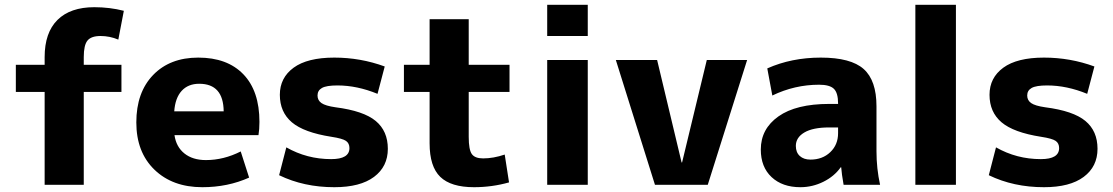

<svg xmlns="http://www.w3.org/2000/svg" viewBox="-20 -770 4639 800"><path d="M46 -387V-500H166V-532Q166 -634 219.5 -687Q273 -740 373 -740Q437 -740 496 -725L473 -605Q437 -620 399 -620Q360 -620 344.5 -601Q329 -582 329 -532V-500H486V-387H329V0H166V-387Z M706 -306H912Q911 -421 810 -421Q764 -421 737 -391.5Q710 -362 706 -306ZM707 -207Q714 -158 748.5 -130.5Q783 -103 838 -103Q912 -103 983 -139L1018 -30Q929 10 823 10Q699 10 623.5 -63Q548 -136 548 -260Q548 -385 618 -457.5Q688 -530 806 -530Q927 -530 994 -460.5Q1061 -391 1061 -262Q1061 -231 1057 -207Z M1553 -379Q1468 -414 1386 -414Q1340 -414 1321.5 -403.5Q1303 -393 1303 -372Q1303 -352 1319.5 -340.5Q1336 -329 1378 -323Q1495 -308 1545.5 -266Q1596 -224 1596 -150Q1596 -76 1538.5 -33Q1481 10 1373 10Q1246 10 1143 -40L1173 -156Q1259 -107 1360 -107Q1436 -107 1436 -153Q1436 -173 1421.5 -183Q1407 -193 1361 -200Q1246 -218 1196 -260.5Q1146 -303 1146 -375Q1146 -446 1203.5 -488Q1261 -530 1373 -530Q1482 -530 1583 -493Z M1933 -500H2103V-387H1933V-200Q1933 -146 1946 -128Q1959 -110 1993 -110Q2036 -110 2083 -126L2101 -10Q2030 10 1955 10Q1859 10 1814.5 -33Q1770 -76 1770 -173V-387H1663V-500H1770V-690H1933Z M2260 -620V-750H2429V-620ZM2260 0V-520H2429V0Z M2718 -520 2820 -93H2822L2925 -520H3093L2929 0H2709L2546 -520Z M3400 -530Q3525 -530 3578.5 -482.5Q3632 -435 3632 -327V-140Q3632 -68 3647 0H3495Q3487 -45 3485 -73H3483Q3456 -35 3410.5 -12.5Q3365 10 3315 10Q3240 10 3195 -32Q3150 -74 3150 -147Q3150 -233 3223.5 -285Q3297 -337 3435 -337H3472V-339Q3472 -383 3454.5 -400Q3437 -417 3393 -417Q3291 -417 3198 -372L3177 -485Q3278 -530 3400 -530ZM3296 -162Q3296 -135 3312.5 -120Q3329 -105 3357 -105Q3407 -105 3439.5 -136Q3472 -167 3472 -215V-239H3435Q3367 -239 3331.5 -218Q3296 -197 3296 -162Z M3794 0V-750H3963V0Z M4510 -379Q4425 -414 4343 -414Q4297 -414 4278.5 -403.5Q4260 -393 4260 -372Q4260 -352 4276.5 -340.5Q4293 -329 4335 -323Q4452 -308 4502.5 -266Q4553 -224 4553 -150Q4553 -76 4495.5 -33Q4438 10 4330 10Q4203 10 4100 -40L4130 -156Q4216 -107 4317 -107Q4393 -107 4393 -153Q4393 -173 4378.5 -183Q4364 -193 4318 -200Q4203 -218 4153 -260.5Q4103 -303 4103 -375Q4103 -446 4160.5 -488Q4218 -530 4330 -530Q4439 -530 4540 -493Z"/></svg>

Font: M PLUS 1p ExtraBold
Style: Regular
Weight: 800
Version: Version 1.062